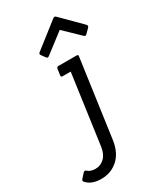

<svg xmlns="http://www.w3.org/2000/svg" viewBox="-263 -849 986 1168"><g transform="rotate(-30 230.0 -264.5)"><path d="M193 -425Q181 -425 183 -437L189 -480Q191 -492 203 -492H330Q343 -492 340 -480L264 64Q252 147 203.5 190.5Q155 234 86.5 234Q18 234 -16 195Q-20 191 -20 186Q-20 181 -15 176L12 146Q22 136 31 144Q50 163 86 163Q122 163 148.5 137.5Q175 112 182 63L250 -425ZM447 -575Q441 -569 436.5 -569Q432 -569 428 -573L319 -678L182 -573Q177 -569 172 -569Q167 -569 163 -575L142 -604Q139 -608 139 -612.5Q139 -617 147 -623L321 -759Q326 -763 331.5 -763Q337 -763 341 -758L476 -623Q480 -618 480 -613.5Q480 -609 476 -604Z"/></g></svg>

Font: Sanchez
Style: Italic
Weight: 400
Designer: Daniel Hernández
Foundry: LatinoType
Version: Version 1.001